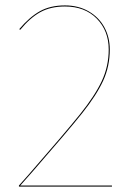

<svg xmlns="http://www.w3.org/2000/svg" viewBox="-20 -690 503 710"><path d="M386 -507Q386 -445 361.5 -391.5Q337 -338 284 -271.5Q231 -205 101 -56L55 -4H394V0H50V-4L83 -41Q220 -198 275.5 -267Q331 -336 356.5 -390.5Q382 -445 382 -507Q382 -576 338 -621Q294 -666 220 -666Q167 -666 129 -645Q91 -624 55 -580L51 -582Q89 -627 127.5 -648.5Q166 -670 220 -670Q270 -670 308 -648Q346 -626 366 -589Q386 -552 386 -507Z"/></svg>

Font: FiraGO Four
Style: Regular
Weight: 100
Designer: bBox Type
Foundry: bBox Type GmbH
Version: Version 1.001